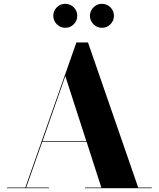

<svg xmlns="http://www.w3.org/2000/svg" viewBox="-20 -988 834 1008"><path d="M452.2 -905Q452.2 -930.9 470.8 -949.5Q489.3 -968 515.2 -968Q541.1 -968 559.7 -949.5Q578.2 -930.9 578.2 -905Q578.2 -879.1 559.7 -860.6Q541.1 -842 515.2 -842Q489.3 -842 470.8 -860.6Q452.2 -879.1 452.2 -905ZM259.7 -905Q259.7 -930.9 278.3 -949.5Q296.8 -968 322.7 -968Q348.6 -968 367.2 -949.5Q385.7 -930.9 385.7 -905Q385.7 -879.1 367.2 -860.6Q348.6 -842 322.7 -842Q296.8 -842 278.3 -860.6Q259.7 -879.1 259.7 -905ZM17 -3.5H113L381 -765H442L705.5 -3.5H777V0H426.5V-3.5H512L435 -242.5H201.5L117.5 -3.5H237V0H17ZM323 -588.5 203 -246H433.5Z"/></svg>

Font: Bodoni* 48
Style: Bold
Weight: 700
Version: Version 2.2